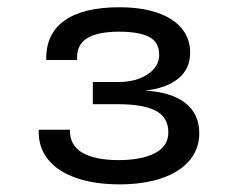

<svg xmlns="http://www.w3.org/2000/svg" viewBox="-20 -918 640 515"><path d="M84 -570H167.5Q166.5 -529 200.2 -508.8Q234 -488.5 299.5 -488.5Q361 -489 396.2 -507.5Q431.5 -526 431.5 -563Q431.5 -603 398 -620.8Q364.5 -638.5 297 -638.5H229V-698H298Q329.5 -698 354.2 -707.5Q379 -717 393 -733.5Q407 -750 407 -771Q407 -805 380 -819Q353 -833 299.5 -833Q240.5 -833 212.2 -814.5Q184 -796 187 -757H104Q102.5 -826.5 152.5 -862.5Q202.5 -898.5 300.5 -898.5Q358.5 -898.5 401 -884.2Q443.5 -870 466.8 -842.5Q490 -815 490 -776.5Q490 -733.5 458.5 -707.5Q427 -681.5 369.5 -675Q439.5 -671 477 -641.8Q514.5 -612.5 514.5 -560.5Q514.5 -518.5 488.2 -487.5Q462 -456.5 413.5 -440Q365 -423.5 301 -423.5Q232.5 -423.5 182.8 -441.2Q133 -459 107.5 -492Q82 -525 84 -570Z"/></svg>

Font: SplineSansMono30
Style: Regular
Weight: 400
Designer: Eben Sorkin, Mirko Velimirovic
Foundry: Sorkin Type
Version: Version 1.000